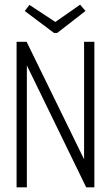

<svg xmlns="http://www.w3.org/2000/svg" viewBox="-20 -802 478 822"><path d="M51 0V-623H94L340 -120V-623H384V0H349L95 -522V0ZM323 -782 346 -755 225 -661H211L86 -755L106 -781L217 -708Z"/></svg>

Font: Inconsolata SemiCondensed Light
Style: Regular
Weight: 300
Width: 4
Monospace: yes
Designer: Raph Levien, Cyreal, Brenton Simpson
Foundry: Raph Levien, Cyreal, Google
Version: Version 3.100; ttfautohint (v1.8.4.7-5d5b)